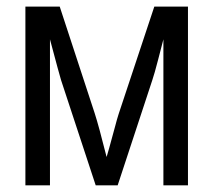

<svg xmlns="http://www.w3.org/2000/svg" viewBox="-20 -556 640 576"><path d="M543.9 0H470.2V-438Q466.3 -424.8 454.1 -376Q443.4 -334.5 437 -315.9L333 0H267.1L163.1 -315.9Q159.2 -328.1 129.9 -438V0H56.2V-536.1H159.2L264.2 -215.8Q276.4 -178.2 299.8 -85Q302.2 -91.3 325.7 -178.2Q330.6 -197.3 335.9 -213.9L442.9 -536.1H543.9Z"/></svg>

Font: WenQuanYi Micro Hei Mono
Style: Regular
Weight: 400
Foundry: Ascender Corporation
Version: Version 0.2.0-beta